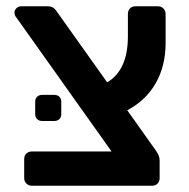

<svg xmlns="http://www.w3.org/2000/svg" viewBox="-20 -591 600 611"><path d="M476 -327C496.7 -363.7 507 -406 507 -454V-546C507 -553.3 504.7 -559.3 500 -564C495.3 -568.7 489.7 -571 483 -571H411C403.7 -571 397.8 -568.7 393.5 -564C389.2 -559.3 387 -553.3 387 -546V-475C387 -403.7 365 -355 321 -329L161 -554C154.3 -565.3 144.7 -571 132 -571H47C41.7 -571 36.8 -569 32.5 -565C28.2 -561 26 -556.3 26 -551C26 -545 28.3 -539.3 33 -534L335 -109H81C74.3 -109 68.7 -106.8 64 -102.5C59.3 -98.2 57 -92.3 57 -85V-24C57 -17.3 59.3 -11.7 64 -7C68.7 -2.3 74.3 0 81 0H464C471.3 0 477.2 -2.3 481.5 -7C485.8 -11.7 488 -17.3 488 -24V-80C488 -86 487 -91.3 485 -96C483 -100.7 480 -106 476 -112L385 -240C425 -261.3 455.3 -290.3 476 -327ZM98 -212C102 -208 107.3 -206 114 -206H153C159.7 -206 165 -208 169 -212C173 -216 175 -221.3 175 -228V-267C175 -273.7 173 -279 169 -283C165 -287 159.7 -289 153 -289H114C107.3 -289 102 -287 98 -283C94 -279 92 -273.7 92 -267V-228C92 -221.3 94 -216 98 -212Z"/></svg>

Font: Rubik
Style: Regular
Weight: 500
Designer: Hubert & Fischer
Foundry: Hubert & Fischer
Version: Version 1.100